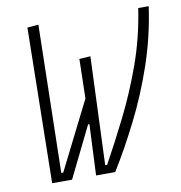

<svg xmlns="http://www.w3.org/2000/svg" viewBox="-79 -771 798 845"><g transform="rotate(-10 320.0 -349.0)"><path d="M282.7 0 293 -227.5H287.1L175.3 0H86.4L98.1 -693.4L147.9 -697.8L133.8 -37.6H142.6L295.4 -341.8L299.3 -517.6L349.1 -521L330.1 -37.6H338.9Q386.7 -124.5 438 -226.8Q489.3 -329.1 531.5 -446Q573.7 -563 593.3 -693.4H640.1Q621.1 -559.6 578.9 -436.3Q536.6 -313 481.4 -203.4Q426.3 -93.8 368.2 0Z"/></g></svg>

Font: Cascadia Mono PL ExtraLight
Style: Italic
Weight: 200
Italic angle: -10°
Monospace: yes
Designer: Aaron Bell
Foundry: Saja Typeworks
Version: Version 2404.023; ttfautohint (v1.8.4)